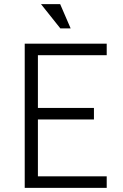

<svg xmlns="http://www.w3.org/2000/svg" viewBox="-20 -912 598 932"><path d="M100 0V-700H498V-644H164V-388H436V-332H164V-56H498V0ZM273 -774 179 -892H272L323 -774Z"/></svg>

Font: Inclusive Sans Light
Style: Regular
Weight: 300
Designer: Olivia King
Foundry: Olivia King
Version: Version 2.004